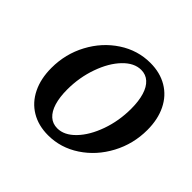

<svg xmlns="http://www.w3.org/2000/svg" viewBox="-146 -746 922 922"><g transform="rotate(45 315.0 -285.0)"><path d="M68.1 -229.1Q68.1 -323.9 111.6 -405Q155 -486.1 228.4 -534.2Q301.7 -582.3 387.6 -582.3Q453.3 -582.3 502.6 -553.2Q551.9 -524.1 578.4 -470.2Q605 -416.3 605 -344Q605 -249.2 561.3 -167.4Q517.7 -85.7 444.3 -37.2Q370.9 11.3 285.5 11.3Q219.4 11.3 170.3 -18.2Q121.2 -47.6 94.7 -102Q68.1 -156.3 68.1 -229.1ZM478 -361.2Q478 -413 466.7 -450.2Q455.5 -487.5 433.5 -507.4Q411.6 -527.4 380 -527.4Q332.7 -527.4 290 -483Q247.4 -438.6 221.3 -364.9Q195.1 -291.3 195.1 -209.4Q195.1 -157.7 206.4 -120.4Q217.7 -83.1 239.6 -63.3Q261.5 -43.5 293.1 -43.5Q340.5 -43.5 383.1 -87.8Q425.7 -132 451.9 -205.5Q478 -278.9 478 -361.2Z"/></g></svg>

Font: Playfair Micro SmCond SmLight
Style: Italic
Weight: 360
Width: 4
Italic angle: -15.6°
Designer: Claus Eggers Sørensen
Foundry: Claus Eggers Sørensen
Version: Version 2.203;Glyphs 3.3 (3326)